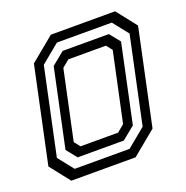

<svg xmlns="http://www.w3.org/2000/svg" viewBox="-126 -816 904 932"><g transform="rotate(-20 326.5 -350.0)"><path d="M86 0 5 -103 110 -597 235 -700H567L648 -597L543 -103L418 0ZM185 -141.5H379L416 -172L492 -528L468 -558.5H274L237 -528L161 -172ZM121 -48.5H404.5L501 -128L596 -574.5L533 -654H249.5L153 -574.5L58 -128ZM153.5 -96 110.5 -150 196 -552.5 262 -606.5H500.5L544 -552.5L458.5 -150L392 -96Z"/></g></svg>

Font: Tourney Thin Medium
Style: Italic
Weight: 500
Italic angle: -12°
Version: Version 1.015